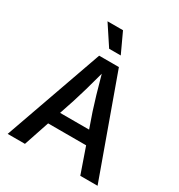

<svg xmlns="http://www.w3.org/2000/svg" viewBox="-216 -1088 1146 1231"><g transform="rotate(30 357.5 -472.5)"><path d="M24.9 0H152.8L215.8 -188H497.1L562.5 0H690.4L428.2 -727.5H282.2ZM315.4 -797.9H401.4L333 -945.3H218.3ZM248.5 -284.7 285.6 -396C304.7 -454.6 326.7 -532.2 354.5 -635.7C382.3 -533.7 404.8 -457 424.8 -396L463.4 -284.7Z"/></g></svg>

Font: Raveo Medium
Style: Regular
Weight: 500
Designer: Jakub Foglar, Rasmus Andersson (Inter)
Foundry: Jakubfoglar.com
Version: Version 1.100;Glyphs 3.2.3 (3260)